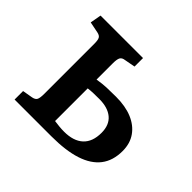

<svg xmlns="http://www.w3.org/2000/svg" viewBox="-126 -662 815 815"><g transform="rotate(45 281.0 -255.0)"><path d="M48 0V-51L94 -59Q110 -62 115 -71.5Q120 -81 120 -107V-406Q120 -429 115 -438Q110 -447 95 -450L45 -460L54 -510H309V-459L261 -450Q245 -448 239.5 -438Q234 -428 234 -403V-306Q264 -311 288.5 -312Q313 -313 344 -313Q401 -313 441.5 -296Q482 -279 504.5 -247Q527 -215 527 -170Q527 -112 498 -74.5Q469 -37 412 -18.5Q355 0 269 0ZM293 -52Q349 -52 379 -79.5Q409 -107 409 -161Q409 -208 380.5 -232Q352 -256 301 -256Q280 -256 264.5 -255.5Q249 -255 234 -253V-57Q248 -55 263 -53.5Q278 -52 293 -52Z"/></g></svg>

Font: Literata 18pt Medium
Style: Regular
Weight: 500
Designer: Latin by Veronika Burian and Jose Scaglione. Greek by Irene Vlachou. Cyrillic by Vera Evstafieva.
Foundry: TypeTogether
Version: Version 3.103;gftools[0.9.29]